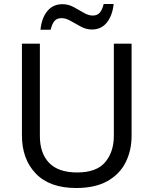

<svg xmlns="http://www.w3.org/2000/svg" viewBox="-20 -933 771 963"><path d="M640 -252Q640 -178 610 -118.5Q580 -59 518.5 -24.5Q457 10 362 10Q229 10 159.5 -62.5Q90 -135 90 -254V-714H180V-251Q180 -164 226.5 -116Q273 -68 367 -68Q464 -68 507.5 -119.5Q551 -171 551 -252V-714H640ZM183 -784Q189 -843 217.5 -877.5Q246 -912 293 -912Q323 -912 349.5 -897.5Q376 -883 400 -869Q424 -855 445 -855Q468 -855 480.5 -869.5Q493 -884 500 -913H550Q544 -855 516 -820Q488 -785 441 -785Q413 -785 386.5 -799Q360 -813 335.5 -827.5Q311 -842 289 -842Q265 -842 253 -827.5Q241 -813 234 -784Z"/></svg>

Font: Noto Sans Historical
Style: Regular
Weight: 400
Designer: Monotype Design Team
Foundry: Monotype Imaging Inc.
Version: Version 2.013; ttfautohint (v1.8.4.7-5d5b)